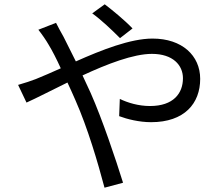

<svg xmlns="http://www.w3.org/2000/svg" viewBox="-20 -824 1040 891"><path d="M595 -692C558 -731 499 -779 466 -804L408 -762C451 -731 499 -685 537 -647ZM158 -686C174 -666 194 -637 206 -616C223 -588 242 -551 262 -507C219 -488 179 -470 146 -457C128 -450 93 -438 64 -430L103 -348C148 -368 217 -404 293 -441C305 -415 318 -387 330 -359C387 -230 434 -70 465 47L551 24C517 -85 455 -270 401 -392C389 -419 376 -447 363 -474C477 -527 599 -574 685 -574C783 -574 829 -521 829 -461C829 -391 785 -332 676 -332C623 -332 573 -347 536 -365L533 -285C570 -271 626 -257 681 -257C836 -257 909 -344 909 -458C909 -566 825 -645 688 -645C585 -645 451 -592 332 -539C312 -580 292 -620 275 -653C265 -670 248 -702 240 -718Z"/></svg>

Font: Noto Sans Mono CJK SC Regular
Style: Regular
Weight: 400
Designer: Ryoko NISHIZUKA (kana & ideographs); Paul D. Hunt (Latin, Greek & Cyrillic); Wenlong ZHANG (bopomofo); Sandoll Communica
Foundry: Adobe Systems Incorporated
Version: Version 1.005;PS 1.005;hotconv 1.0.96;makeotf.lib2.5.65012